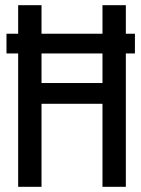

<svg xmlns="http://www.w3.org/2000/svg" viewBox="-20 -720 545 740"><path d="M5 -514V-590H500V-514ZM50 0V-700H140V-400H375V-700H465V0H375V-320H140V0Z"/></svg>

Font: Tektur SemiCondensed
Style: Regular
Weight: 400
Width: 4
Designer: Adam Jagosz
Foundry: Adam Jagosz
Version: Version 1.005;gftools[0.9.30]